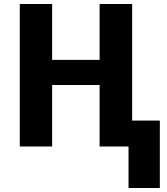

<svg xmlns="http://www.w3.org/2000/svg" viewBox="-20 -734 839 962"><path d="M780.8 208V-129.9H642.1V-713.9H479V-434.1H241.2V-713.9H79.1V0H241.2V-308.1H479V0H624V208Z"/></svg>

Font: Avrile Sans
Style: Bold
Weight: 700
Designer: Monotype Design Team, Google (font), Stefan Peev (BGR Cyrillic), Cristiano Sobral (main changes)
Foundry: The Avrile Sans Project Authors
Version: Version 3.110